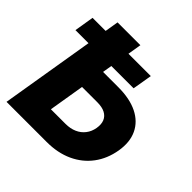

<svg xmlns="http://www.w3.org/2000/svg" viewBox="-192 -882 1037 1037"><g transform="rotate(45 326.0 -364.0)"><path d="M196.3 -482.9H378.4Q465.8 -482.9 524.4 -453.9Q583 -424.8 608.4 -371.1Q633.8 -317.4 621.6 -243.7Q608.9 -168.9 568.1 -114.3Q527.3 -59.6 462.6 -29.8Q397.9 0 314 0H7.3L127.9 -727.5H302.2L205.1 -141.1H316.4Q353 -141.1 381.3 -153.6Q409.7 -166 427.7 -189.5Q445.8 -212.9 451.2 -244.6Q456.5 -276.4 447.3 -298.8Q438 -321.3 415 -333.3Q392.1 -345.2 355.5 -345.2H173.8ZM-3.4 -537.1 15.1 -649.4H460L440.9 -537.1Z"/></g></svg>

Font: Inter 24pt ExtraBold
Style: Italic
Weight: 800
Italic angle: -9.3988°
Designer: Rasmus Andersson
Foundry: rsms
Version: Version 4.001;git-66647c0bb